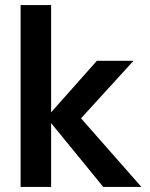

<svg xmlns="http://www.w3.org/2000/svg" viewBox="-20 -735 588 755"><path d="M386 0 163 -273 361 -496H505L257 -224V-317L536 0ZM61 0V-715H181V0Z"/></svg>

Font: DM Sans 28pt SemiBold
Style: Regular
Weight: 600
Version: Version 4.004;gftools[0.9.30]